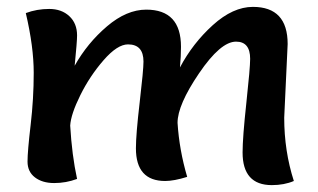

<svg xmlns="http://www.w3.org/2000/svg" viewBox="-20 -532 924 558"><path d="M816 -404 806 -190Q806 -93 834 -6Q806 6 770 6Q685 6 685 -89Q685 -132 696 -233.5Q707 -335 707 -361Q707 -411 666 -411Q621 -411 558.5 -319Q496 -227 496 -175Q501 -96 524 -18Q486 -6 460 -6Q375 -6 375 -101Q375 -141 386 -235Q397 -329 397 -353Q397 -403 352 -403Q321 -403 281 -357Q241 -311 213.5 -255.5Q186 -200 184 -167Q189 -81 204 -12Q172 0 137.5 0Q103 0 81.5 -16.5Q60 -33 60 -62.5Q60 -92 69 -168.5Q78 -245 78 -320.5Q78 -396 55 -494Q87 -506 123 -506Q159 -506 181.5 -485Q204 -464 204 -429Q204 -411 197 -341Q234 -407 291 -455.5Q348 -504 405 -504Q506 -504 506 -396Q506 -369 503 -336Q540 -406 598.5 -459Q657 -512 715 -512Q816 -512 816 -404Z"/></svg>

Font: Salsa
Style: Regular
Weight: 400
Designer: John Vargas Beltrn
Foundry: John Vargas Beltran
Version: Version 1.002